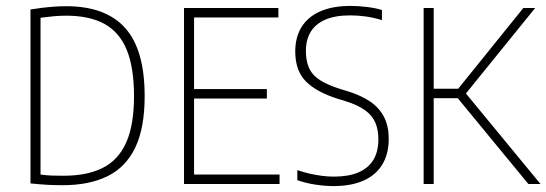

<svg xmlns="http://www.w3.org/2000/svg" viewBox="-20 -622 1847 649"><path d="M192 4Q166.5 4 141.8 2.8Q117 1.5 83 -2V-590Q101.5 -593 121.8 -595.5Q142 -598 162.8 -599.5Q183.5 -601 204 -601Q337 -601 403 -527.5Q469 -454 469 -297Q469 -190 437.5 -123.8Q406 -57.5 344.2 -26.8Q282.5 4 192 4ZM196 -28Q275 -28 327.8 -54.8Q380.5 -81.5 406.8 -140.8Q433 -200 433 -297Q433 -392.5 408.8 -452.5Q384.5 -512.5 333.8 -540.8Q283 -569 204 -569Q183 -569 161 -567Q139 -565 117 -562V-32Q138 -29 156.5 -28.5Q175 -28 196 -28Z M602 0V-595H921V-563H636V-32H925V0ZM631 -289V-321H882V-289Z M1107 7Q1079.5 7 1047.2 2.2Q1015 -2.5 985 -13V-47Q1007 -39.5 1028 -34.8Q1049 -30 1069.2 -27.5Q1089.5 -25 1109 -25Q1158 -25 1191.5 -39.2Q1225 -53.5 1242 -81.5Q1259 -109.5 1259 -151Q1259 -184 1248.5 -208Q1238 -232 1213.8 -249.5Q1189.5 -267 1148 -280L1122 -288Q1050 -310.5 1014 -346.8Q978 -383 978 -448Q978 -496 999.2 -530.5Q1020.5 -565 1062.2 -583.5Q1104 -602 1165 -602Q1190.5 -602 1220 -598.5Q1249.5 -595 1271 -588V-554Q1243.5 -562.5 1217.2 -566.2Q1191 -570 1164 -570Q1113.5 -570 1080.2 -555.8Q1047 -541.5 1030.5 -514.8Q1014 -488 1014 -450Q1014 -397.5 1039.5 -369.5Q1065 -341.5 1131 -321L1157 -313Q1202 -299 1232.5 -277.8Q1263 -256.5 1278.5 -225.8Q1294 -195 1294 -153Q1294 -101.5 1272.2 -65.8Q1250.5 -30 1208.8 -11.5Q1167 7 1107 7Z M1766 0 1515 -305 1749 -595H1789L1550 -300V-312L1807 0ZM1412 0V-595H1446V0ZM1438 -290V-322H1535V-290Z"/></svg>

Font: Encode Sans SC Condensed Thin
Style: Regular
Weight: 100
Width: 3
Designer: Multiple Designers
Foundry: Impallari Type
Version: Version 3.002